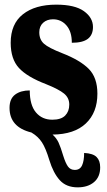

<svg xmlns="http://www.w3.org/2000/svg" viewBox="-20 -569 459 826"><path d="M411 151Q411 192 384.5 214.5Q358 237 314 237Q265 237 237 206Q209 175 192 119Q177 69 160.5 43.5Q144 18 115 1Q21 -22 21 -105Q21 -144 45 -162Q69 -180 108 -180Q108 -117 134.5 -85.5Q161 -54 205 -54Q243 -54 260.5 -72Q278 -90 278 -119Q278 -148 255.5 -166.5Q233 -185 178 -207Q97 -238 61.5 -276.5Q26 -315 26 -385Q26 -466 78.5 -507.5Q131 -549 222 -549Q302 -549 341 -521Q380 -493 380 -453Q380 -419 358 -402Q336 -385 289 -385Q289 -433 266 -459.5Q243 -486 208 -486Q182 -486 165.5 -471Q149 -456 149 -430Q149 -399 169 -381Q189 -363 248 -340Q325 -310 362 -272.5Q399 -235 399 -166Q399 -85 349.5 -38Q300 9 206 10Q223 25 232 44.5Q241 64 252 101Q262 133 272.5 147.5Q283 162 302 162Q324 162 333 142.5Q342 123 342 89Q380 91 395.5 106.5Q411 122 411 151Z"/></svg>

Font: Noto Serif CondBlack
Style: Regular
Weight: 900
Width: 3
Designer: Monotype Design Team
Foundry: Monotype Imaging Inc.
Version: Version 1.001